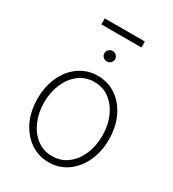

<svg xmlns="http://www.w3.org/2000/svg" viewBox="-206 -966 980 1089"><g transform="rotate(30 284.5 -421.0)"><path d="M284.7 11.7Q217.3 11.7 164.6 -24.9Q111.8 -61.5 81.5 -125.2Q51.3 -189 51.3 -271Q51.3 -353 81.5 -416.7Q111.8 -480.5 164.6 -516.8Q217.3 -553.2 284.7 -553.2Q352.1 -553.2 404.8 -516.8Q457.5 -480.5 487.8 -416.5Q518.1 -352.5 518.1 -271Q518.1 -189 487.8 -125.2Q457.5 -61.5 405 -24.9Q352.5 11.7 284.7 11.7ZM284.7 -28.3Q342.3 -28.3 385 -60.8Q427.7 -93.3 451.4 -148.2Q475.1 -203.1 475.1 -271Q475.1 -338.4 451.2 -393.3Q427.2 -448.2 384.8 -480.7Q342.3 -513.2 284.7 -513.2Q228 -513.2 185.1 -480.7Q142.1 -448.2 118.2 -393.3Q94.2 -338.4 94.2 -271Q94.2 -203.1 118.2 -148.2Q142.1 -93.3 184.8 -60.8Q227.5 -28.3 284.7 -28.3ZM285.6 -648.9Q271.5 -648.4 261 -658.7Q250.5 -668.9 251 -682.6Q250.5 -697.3 261 -707Q271.5 -716.8 285.6 -716.8Q300.3 -716.8 310.5 -707Q320.8 -697.3 320.3 -682.6Q320.8 -668.9 310.5 -658.7Q300.3 -648.4 285.6 -648.9ZM416.5 -854.5V-815.4H154.3V-854.5Z"/></g></svg>

Font: Inter Tight ExtraLight
Style: Regular
Weight: 250
Designer: Rasmus Andersson
Foundry: rsms
Version: Version 3.004